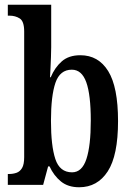

<svg xmlns="http://www.w3.org/2000/svg" viewBox="-20 -780 558 810"><path d="M314 10Q267 10 237 -14.5Q207 -39 189 -78H183L162 0H13V-46H19Q35 -46 49.5 -51Q64 -56 73 -71Q82 -86 82 -117V-647Q82 -690 63.5 -702Q45 -714 19 -714H13V-760H196V-581Q196 -563 195 -539Q194 -515 193 -492Q192 -469 191 -454H194Q211 -495 240.5 -521Q270 -547 319 -547Q395 -547 436.5 -480Q478 -413 478 -269Q478 -124 434.5 -57Q391 10 314 10ZM284 -53Q326 -53 344.5 -109Q363 -165 363 -271Q363 -380 344 -433Q325 -486 283 -486Q233 -486 214 -431Q195 -376 195 -270Q195 -165 213.5 -109Q232 -53 284 -53Z"/></svg>

Font: Noto Serif Thai ExtraCondensed SemiBold
Style: Regular
Weight: 600
Width: 2
Designer: Monotype Design Team
Foundry: Monotype Imaging Inc.
Version: Version 2.001; ttfautohint (v1.8.4.7-5d5b)